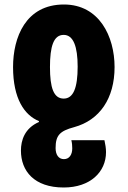

<svg xmlns="http://www.w3.org/2000/svg" viewBox="-20 -583 567 853"><path d="M264 -563C94 -563 38 -417 38 -285C38 -144 89 -71 153 -45V-41C89 -13 73 41 73 86C73 176 131 250 263 250C381 250 451 181 451 93C451 76 448 58 444 40H297C300 52 301 65 301 76C301 104 288 124 264 124C240 124 227 104 227 75C227 18 246 -1 309 -18C423 -49 489 -146 489 -285C489 -421 421 -563 264 -563ZM263 -428C306 -428 325 -376 325 -287C325 -193 306 -145 263 -145C218 -145 202 -194 202 -285C202 -377 218 -428 263 -428Z"/></svg>

Font: Noto Sans Georgian ExtraCondensed Black
Style: Regular
Weight: 900
Width: 2
Designer: Monotype Design Team, Akaki Razmadze
Foundry: Google LLC
Version: Version 2.005